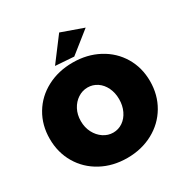

<svg xmlns="http://www.w3.org/2000/svg" viewBox="-211 -1098 1222 1277"><g transform="rotate(-30 400.0 -459.0)"><path d="M785 -352Q785 -247 735.5 -163Q686 -79 598 -31.5Q510 16 400 16Q290 16 202 -31.5Q114 -79 64.5 -163Q15 -247 15 -352Q15 -457 64.5 -540Q114 -623 202 -669.5Q290 -716 400 -716Q510 -716 598 -669Q686 -622 735.5 -539Q785 -456 785 -352ZM253 -351Q253 -302 273.5 -262.5Q294 -223 328.5 -200Q363 -177 403 -177Q443 -177 476 -199.5Q509 -222 528 -262Q547 -302 547 -351Q547 -400 528 -439.5Q509 -479 476 -501Q443 -523 403 -523Q363 -523 328.5 -500.5Q294 -478 273.5 -439Q253 -400 253 -351ZM423 -934 592 -874 430 -745 288 -755Z"/></g></svg>

Font: Gontserrat Black
Style: Regular
Weight: 900
Designer: Julieta Ulanovsky
Foundry: Julieta Ulanovsky
Version: Version 6.001